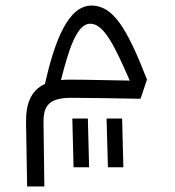

<svg xmlns="http://www.w3.org/2000/svg" viewBox="-20 -348 626 687"><path d="M77.1 319.3H138.7L135.7 90.3C134.8 29.3 156.7 2 234.9 2C291.5 2 403.3 3.9 482.9 5.4L505.9 -63.5C434.1 -248 384.3 -328.1 307.6 -328.1C222.7 -328.1 175.3 -199.2 140.6 -47.4C91.8 -25.4 71.8 21.5 73.2 92.8ZM198.2 -61.5C226.6 -173.8 255.4 -263.2 302.7 -263.2C352.1 -263.2 390.6 -182.6 444.3 -59.6C381.3 -60.5 289.1 -63 227.5 -63C217.3 -63 207.5 -62.5 198.2 -61.5ZM243.2 250.5H298.8L294.4 76.2H238.8ZM366.2 250.5H421.4L417 76.2H361.3Z"/></svg>

Font: Cascadia Code Light
Style: Regular
Weight: 300
Monospace: yes
Designer: Aaron Bell
Foundry: Saja Typeworks
Version: Version 2404.023